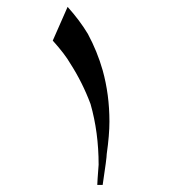

<svg xmlns="http://www.w3.org/2000/svg" viewBox="-20 -684 513 556"><path d="M296.9 -332Q296.9 -293 289.1 -238.3Q289.1 -226.6 277.3 -148.4H261.7Q261.7 -156.2 265.6 -207Q265.6 -300.8 242.2 -382.8Q218.8 -445.3 183.6 -500Q168 -527.3 132.8 -566.4L175.8 -664.1Q210.9 -625 234.4 -585.9Q261.7 -535.2 277.3 -480.5Q296.9 -410.2 296.9 -332Z"/></svg>

Font: 和音 by 宁静之雨，公众号njzyshare
Style: Regular
Weight: 400
Designer: Steve Matteson
Foundry: Ascender Corporation
Version: Version 6.00;June 8, 2018;FontCreator 11.0.0.2388 32-bit